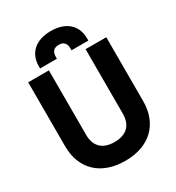

<svg xmlns="http://www.w3.org/2000/svg" viewBox="-217 -1049 1107 1205"><g transform="rotate(-30 336.0 -447.0)"><path d="M161 -762V-747H283V-760C283 -794 297 -817 336 -817C375 -817 389 -794 389 -760V-747H511V-762C511 -858 446 -917 336 -917C226 -917 161 -858 161 -762ZM336 23C513 23 619 -81 619 -246V-709H469V-242C469 -160 424 -113 336 -113C248 -113 203 -160 203 -242V-709H53V-246C53 -81 159 23 336 23Z"/></g></svg>

Font: Kalas SG
Style: Bold
Weight: 700
Designer: Kalas
Foundry: Kalas
Version: Version 2.000;FEAKit 1.0